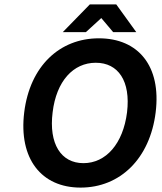

<svg xmlns="http://www.w3.org/2000/svg" viewBox="-20 -840 734 872"><path d="M687 -330C713 -540 608 -666 429 -666C251 -666 116 -540 90 -330C64 -119 168 12 346 12C525 12 661 -119 687 -330ZM219 -330C236 -472 313 -555 415 -555C517 -555 574 -472 557 -330C539 -187 461 -99 359 -99C257 -99 201 -187 219 -330ZM440 -758 494 -694H599L508 -820H388L265 -694H370Z"/></svg>

Font: Falling Sky
Style: MedObl
Weight: 500
Designer: Paul D. Hunt
Foundry: Adobe Systems Incorporated
Version: Version 1.02